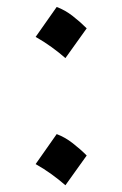

<svg xmlns="http://www.w3.org/2000/svg" viewBox="-20 -557 353 555"><path d="M143.9 -536.9 83 -450.3Q107.2 -436.7 129 -420.9Q150.9 -405 169.1 -389.1L230.6 -475.1Q212.4 -493.4 190.4 -510.5Q168.5 -527.7 143.9 -536.9ZM143.9 -169.4 83 -82.7Q107.2 -69.1 129 -53.3Q150.9 -37.4 169.1 -21.5L230.6 -107.5Q212.4 -125.8 190.4 -142.9Q168.5 -160.1 143.9 -169.4Z"/></svg>

Font: Pinar FD VF
Style: Regular
Weight: 300
Designer: Amin Abedi
Version: Version 2.000